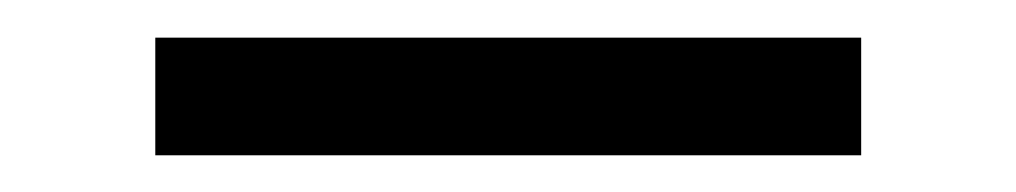

<svg xmlns="http://www.w3.org/2000/svg" viewBox="-20 -520 540 102"><path d="M62.5 -500H437.5V-437.5H62.5Z"/></svg>

Font: HE실루아
Style: regular
Weight: 500
Monospace: yes
Designer: Taeyun An (WindowsTiger)
Version: v1